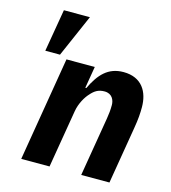

<svg xmlns="http://www.w3.org/2000/svg" viewBox="-110 -830 820 919"><g transform="rotate(15 300.0 -370.0)"><path d="M79.9 0H220.2L268.1 -285.9C274.9 -328.1 297.9 -364 312.9 -380C334.2 -404.8 353 -415.1 382.1 -415.1C420.1 -415.1 432.2 -384.9 432.2 -361.2C432.2 -335.9 430 -317.1 426.1 -293L377.1 0H517L563.9 -280.9C572.1 -328.8 573.9 -358 573.9 -388.1C573.9 -463.1 538 -528.1 446 -528.1C370 -528.1 328.1 -481.9 293 -408H288L306.1 -516H165.8ZM57.2 -529.8H130L221.9 -740.1H93Z"/></g></svg>

Font: Margiela Mono Italic Bold It
Style: Regular
Weight: 700
Designer: Mike Abbink, Paul van der Laan, Pieter van Rosmalen
Foundry: Bold Monday
Version: Version 2.003 2021